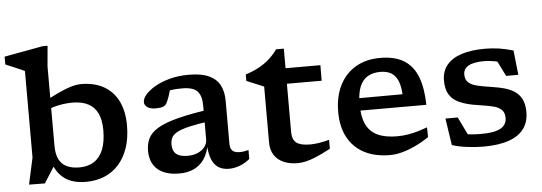

<svg xmlns="http://www.w3.org/2000/svg" viewBox="-61 -884 2935 1040"><g transform="rotate(-5 1406.5 -364.0)"><path d="M189 -114H218.5L145.5 1L59.5 0L91 -144.5V-615Q84.5 -618.5 67.5 -625.8Q50.5 -633 29 -642.2Q7.5 -651.5 -12 -659.5V-702L197.5 -740.5H225L215 -630V-197.5Q215 -153 229 -124.5Q243 -96 271 -82.5Q299 -69 340.5 -69Q386 -69 418.8 -89.8Q451.5 -110.5 468.8 -152.8Q486 -195 486 -259.5Q486 -314.5 468.8 -350.5Q451.5 -386.5 417.2 -404.2Q383 -422 331.5 -422Q305 -422 278 -418Q251 -414 224.8 -406Q198.5 -398 173.5 -386.5L173 -435.5Q218.5 -460.5 252.2 -476.5Q286 -492.5 310.2 -501.5Q334.5 -510.5 353 -514.2Q371.5 -518 386.5 -518Q460 -518 511.5 -488.5Q563 -459 589.5 -404.2Q616 -349.5 616 -273.5Q616 -205 598 -152Q580 -99 547.2 -62.2Q514.5 -25.5 469 -6.8Q423.5 12 368.5 12Q324 12 289.2 -0.5Q254.5 -13 229.2 -40.8Q204 -68.5 189 -114Z M1091 -324 1074.5 -258.5Q999.5 -248.5 954.5 -238Q909.5 -227.5 886.2 -215Q863 -202.5 855 -186.5Q847 -170.5 847 -149.5Q847 -114.5 867 -97.5Q887 -80.5 929.5 -80.5Q960 -80.5 984.2 -91Q1008.5 -101.5 1022.5 -119.8Q1036.5 -138 1036.5 -161V-344Q1036.5 -397 1013.8 -422Q991 -447 932 -447Q902.5 -447 879.2 -444.5Q856 -442 836.5 -437L871.5 -474Q867 -453.5 862.5 -437.5Q858 -421.5 853.5 -408.2Q849 -395 843 -382Q834.5 -362.5 819.5 -357Q804.5 -351.5 780.5 -351.5Q749.5 -351.5 733.8 -363Q718 -374.5 718 -391.5Q718 -410 736.5 -431.5Q755 -453 789 -472.8Q823 -492.5 869.8 -505Q916.5 -517.5 973 -517.5Q1042 -517.5 1083 -498.2Q1124 -479 1142 -443.8Q1160 -408.5 1160 -359.5V-127Q1160 -108.5 1165.8 -97.2Q1171.5 -86 1183 -81Q1194.5 -76 1211.5 -76Q1222 -76 1234.2 -77.8Q1246.5 -79.5 1260 -83V-34.5Q1234.5 -13 1204.5 -2Q1174.5 9 1146 9Q1112.5 9 1089 -6Q1065.5 -21 1053 -52.5Q1040.5 -84 1038 -133L1042.5 -135Q1034.5 -87.5 1013 -55Q991.5 -22.5 957.2 -5.8Q923 11 876.5 11Q800 11 758.8 -24.5Q717.5 -60 717.5 -126.5Q717.5 -164 732 -193.8Q746.5 -223.5 785.8 -247Q825 -270.5 898.8 -289.2Q972.5 -308 1091 -324Z M1498.5 -161Q1498.5 -118.5 1521.2 -101.2Q1544 -84 1595.5 -84Q1617.5 -84 1643.5 -88Q1669.5 -92 1699.5 -100V-51.5Q1654.5 -27.5 1622.5 -14Q1590.5 -0.5 1566 5.2Q1541.5 11 1519.5 11Q1477.5 11 1444.8 -2.8Q1412 -16.5 1393.2 -44.5Q1374.5 -72.5 1374.5 -114V-418L1281 -457V-492Q1305.5 -500 1326.2 -509Q1347 -518 1365 -528.8Q1383 -539.5 1398.8 -552Q1414.5 -564.5 1428.8 -579.8Q1443 -595 1456.5 -613.5H1498.5V-491ZM1449.5 -422.5 1452.5 -507H1688L1687.5 -422.5Z M2013.5 -518Q2093.5 -518 2143 -487Q2192.5 -456 2216 -395Q2239.5 -334 2241 -243H1858L1855.5 -310.5L2150.5 -311.5L2118 -294.5Q2117 -350 2104 -382.2Q2091 -414.5 2067 -428.5Q2043 -442.5 2008.5 -442.5Q1967.5 -442.5 1939 -425.8Q1910.5 -409 1895.8 -373.2Q1881 -337.5 1881 -278.5Q1881 -210 1901 -168Q1921 -126 1962.8 -106.5Q2004.5 -87 2069 -87Q2101 -87 2129.8 -92Q2158.5 -97 2184.5 -104.8Q2210.5 -112.5 2234 -121L2235 -68Q2198 -43 2160.2 -25.2Q2122.5 -7.5 2087.5 1.8Q2052.5 11 2021.5 11Q1941.5 11 1883.5 -18.8Q1825.5 -48.5 1793.8 -105.8Q1762 -163 1762 -246Q1762 -329 1792.5 -390Q1823 -451 1879.5 -484.5Q1936 -518 2013.5 -518Z M2581.5 -518Q2622 -518 2658.2 -512.8Q2694.5 -507.5 2737 -495L2751.5 -361.5H2685L2624 -484.5L2699 -427.5Q2665.5 -439.5 2632.5 -445.5Q2599.5 -451.5 2574 -451.5Q2516 -451.5 2488 -435.5Q2460 -419.5 2460 -389Q2460 -359.5 2477.8 -344.2Q2495.5 -329 2528.2 -321.8Q2561 -314.5 2605.5 -308Q2639 -303 2669.8 -294.8Q2700.5 -286.5 2724.8 -270.8Q2749 -255 2763.2 -227.5Q2777.5 -200 2777.5 -157Q2777.5 -103 2750.2 -66Q2723 -29 2668 -9.8Q2613 9.5 2529.5 9.5Q2486 9.5 2438.5 3.2Q2391 -3 2359.5 -14L2337.5 -160H2404.5L2471.5 -21L2405 -75Q2422.5 -69.5 2442.8 -66Q2463 -62.5 2483.8 -61.2Q2504.5 -60 2523.5 -60Q2596 -60 2629.2 -78.8Q2662.5 -97.5 2662.5 -135Q2662.5 -162.5 2648.2 -177.5Q2634 -192.5 2609.8 -199.8Q2585.5 -207 2554.8 -211.5Q2524 -216 2491 -222Q2447 -230.5 2414.8 -245.8Q2382.5 -261 2365 -289.8Q2347.5 -318.5 2347.5 -366Q2347.5 -415.5 2375.2 -449.5Q2403 -483.5 2455.5 -500.8Q2508 -518 2581.5 -518Z"/></g></svg>

Font: Newsreader 7pt Medium
Style: Regular
Weight: 500
Designer: Hugues Gentile
Foundry: Production Type
Version: Version 1.003